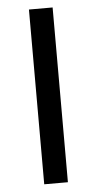

<svg xmlns="http://www.w3.org/2000/svg" viewBox="-51 -720 380 753"><g transform="rotate(-5 139.0 -344.0)"><path d="M92.3 0V-688H185.5V0Z"/></g></svg>

Font: Liberation Sans
Style: Regular
Weight: 400
Designer: Steve Matteson
Foundry: Ascender Corporation
Version: Version 2.00.1